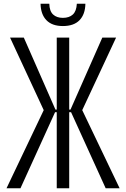

<svg xmlns="http://www.w3.org/2000/svg" viewBox="-20 -1012 677 1032"><path d="M15 0 215 -420 34 -810H108L278 -423H285V-810H352V-423H359L530 -810H604L422 -420L623 0H548L362 -409H352V0H285V-409H276L90 0ZM318 -872Q260 -872 229.5 -903.5Q199 -935 198 -992H245Q246 -952 265.5 -934Q285 -916 318 -916Q352 -916 371.5 -934Q391 -952 393 -992H439Q438 -935 407.5 -903.5Q377 -872 318 -872Z"/></svg>

Font: Oswald Light
Style: Regular
Weight: 300
Designer: Vernon Adams
Foundry: Vernon Adams
Version: Version 4.103;gftools[0.9.33.dev8+g029e19f]